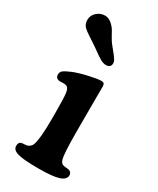

<svg xmlns="http://www.w3.org/2000/svg" viewBox="-185 -760 677 825"><g transform="rotate(30 154.0 -347.0)"><path d="M107.9 -564Q95.7 -572.8 71.3 -588.4Q46.9 -604 36.6 -613.3Q21.5 -627 21.5 -648.4Q21.5 -671.9 39.1 -687.5Q56.6 -703.1 79.6 -703.1Q104.5 -703.1 128.9 -672.4Q134.3 -665.5 145.8 -643.6Q157.2 -621.6 170.9 -605.5Q175.3 -599.6 184.1 -589.1Q192.9 -578.6 196 -574.2Q199.2 -569.8 203.9 -563Q208.5 -556.2 210 -551.3Q211.4 -546.4 211.4 -541.5Q211.4 -531.7 205.1 -526.1Q198.7 -520.5 188 -520.5Q173.8 -520.5 158.7 -529.3Q143.6 -538.1 107.9 -564ZM102.5 -203.6V-235.8Q102.5 -310.5 98.9 -333.7Q95.2 -356.9 81.1 -360.4Q72.8 -362.3 61 -361.6Q49.3 -360.8 45.4 -361.8Q29.3 -365.7 29.3 -382.3Q29.3 -395 38.1 -402.3Q46.9 -409.7 73.2 -420.9Q99.6 -432.1 143.1 -442.1Q186.5 -452.1 205.6 -452.1Q215.3 -452.1 218.8 -447.3Q222.2 -442.4 222.2 -430.7Q222.2 -425.8 221.9 -383.3Q221.7 -340.8 221.7 -252V-208.5Q221.7 -100.6 229.5 -74.7Q234.4 -57.1 249 -54.7Q254.4 -53.7 262.5 -53.2Q270.5 -52.7 274.9 -51.3Q289.1 -46.4 289.1 -31.7Q289.1 -10.7 259.3 -0.7Q229.5 9.3 157.2 9.3Q85.9 9.3 56.6 1.2Q27.3 -6.8 27.3 -27.3Q27.3 -45.4 39.6 -48.8Q44.4 -50.3 53.5 -50.5Q62.5 -50.8 66.4 -51.8Q73.7 -53.2 80.8 -59.1Q87.9 -64.9 90.8 -73.2Q102.5 -106 102.5 -203.6Z"/></g></svg>

Font: Cooper* SemiBold
Style: Regular
Weight: 600
Designer: Owen Earl
Foundry: indestructible type*
Version: Version 0.001